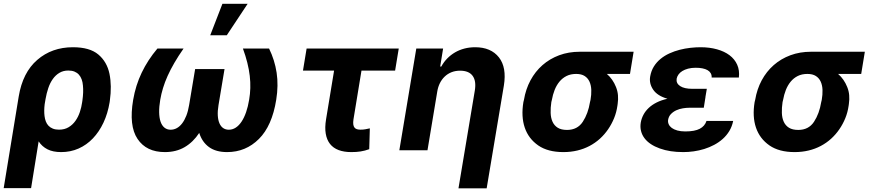

<svg xmlns="http://www.w3.org/2000/svg" viewBox="-39 -806 4680 1030"><path d="M61.4 -288.4Q82.7 -417.3 160.9 -484.7Q239.3 -552.6 352.3 -552.6Q442.1 -552.6 488.3 -513.8Q534.8 -474.8 548.3 -410.2Q561.4 -345.2 550.4 -267L549 -257.1Q539.1 -197.1 516 -147.9Q492.9 -98.7 459.3 -63.6Q425.8 -28.4 382.6 -9.2Q339.5 9.9 289.1 9.9Q245 9.9 215.7 -5Q186.4 -19.9 168.3 -47.6L127.8 203.1H-19.2ZM199.9 -183.6Q201.7 -168 206.9 -154.5Q212 -141 221.4 -131.2Q230.8 -121.4 244.7 -115.9Q258.5 -110.4 277.7 -110.4Q307.5 -110.4 329.2 -123.6Q350.9 -136.7 365.8 -157.8Q380.7 -179 389.4 -205.1Q398.1 -231.2 401.6 -257.1L403.1 -267Q406.2 -289.4 407 -309.3Q407.7 -329.2 405.9 -347.3Q404.5 -365.4 399.1 -380.1Q393.8 -394.9 384.2 -405.5Q374.6 -416.2 360.6 -421.9Q346.6 -427.6 327.4 -427.6Q300.4 -427.6 279.8 -415.3Q259.2 -403.1 244.3 -382.1Q229.4 -361.2 220 -333.3Q210.6 -305.4 205.3 -274.5L200.6 -246.8Q196.4 -212 199.9 -183.6Z M675.4 -270.6Q688.6 -348 721.1 -416Q753.6 -484 805.4 -545.5H945.7Q917.6 -505.3 896.5 -468.9Q875.4 -432.5 860.3 -399Q845.2 -365.4 835.6 -333.8Q826 -302.2 820.7 -271.3Q814.3 -234 814.8 -204Q815.3 -174 822.4 -153.2Q829.5 -132.5 843.2 -121.3Q856.9 -110.1 876.4 -110.1Q893.8 -110.1 909.4 -118.6Q925.1 -127.1 938 -144Q951 -160.9 960.6 -185.5Q970.2 -210.2 975.5 -242.2L1007.8 -435.4H1165.5L1133.2 -242.2Q1127.8 -210.2 1129.4 -185.5Q1131 -160.9 1138.5 -144Q1146 -127.1 1158.7 -118.6Q1171.5 -110.1 1188.6 -110.1Q1208.5 -110.1 1225.7 -121.3Q1242.9 -132.5 1256.7 -153.2Q1270.6 -174 1281.1 -204Q1291.5 -234 1297.6 -271.3Q1302.9 -302.2 1303.8 -333.8Q1304.7 -365.4 1300.8 -399.1Q1296.9 -432.9 1287.8 -469.3Q1278.8 -505.7 1264.2 -545.5H1404.5Q1434.7 -484 1445 -416Q1455.3 -348 1442.8 -270.6Q1420.5 -131 1350.1 -60.7Q1279.5 9.9 1179.3 9.9Q1119.3 9.9 1082.2 -17Q1045.1 -44 1029.8 -93Q997.5 -43.7 951.9 -16.9Q906.2 9.9 845.5 9.9Q746.1 9.9 698.9 -60.7Q651.6 -131 675.4 -270.6ZM1154.1 -785.5H1289.4L1177.6 -616.8H1088.8Z M1605.8 -545.5H2100.1L2080.6 -427.2H1900.2L1857.2 -165.5Q1854.8 -149.5 1856.2 -138.8Q1857.6 -128.2 1862.6 -121.8Q1867.5 -115.4 1875.7 -112.9Q1883.9 -110.4 1894.5 -110.4Q1911.2 -110.4 1921.9 -112.7Q1932.5 -115.1 1945 -117.5L1941.8 -5.7Q1930 -1.4 1918.7 1.6Q1907.3 4.6 1895.8 6.4Q1884.2 8.2 1871.8 9.1Q1859.4 9.9 1845.2 9.9Q1806.5 9.9 1777.7 -0.9Q1748.9 -11.7 1731.5 -33.7Q1714.1 -55.8 1708.5 -88.8Q1702.8 -121.8 1710.2 -166.2L1753.2 -427.2H1586.3Z M2194.2 -545.5H2338.1L2322.4 -449.2H2328.5Q2341.6 -473.4 2360.3 -492.4Q2378.9 -511.4 2402 -524.9Q2425.1 -538.4 2452.4 -545.5Q2479.8 -552.6 2509.9 -552.6Q2594.8 -552.6 2637.8 -497.9Q2679.7 -444.2 2664.1 -347.3L2571.7 204.5H2420.5L2508.2 -320.3Q2516.7 -371.8 2496.4 -399.3Q2476.2 -426.8 2429 -426.8Q2403.8 -426.8 2383 -418.5Q2362.2 -410.2 2346.6 -395.2Q2331 -380.3 2320.8 -359.9Q2310.7 -339.5 2306.8 -315.3L2254.3 0H2103.3Z M2768.8 -258.5 2771.7 -269.9Q2781.2 -327.4 2806.8 -375Q2832.4 -422.6 2871.3 -456.7Q2910.2 -490.8 2960.8 -509.6Q3011.4 -528.4 3071.4 -528.4H3360.1L3340.6 -409.4H3216.6Q3248.6 -381.7 3265.6 -339.1Q3274.1 -317.8 3276.1 -295.5Q3278.1 -273.1 3274.5 -248.6L3273.1 -238.6Q3268.1 -203.1 3255.3 -171.9Q3242.5 -140.6 3223.4 -112.6Q3204.2 -84.5 3179.2 -61.8Q3154.1 -39.1 3123.9 -23.1Q3093.7 -7.1 3058.4 1.4Q3023.1 9.9 2983.3 9.9Q2900.2 9.9 2848.7 -25.6Q2796.2 -62.1 2776.1 -121.3Q2756 -180.4 2768.8 -258.5ZM3002.8 -109Q3058.6 -109 3087.4 -152.7Q3116.1 -196.4 3126.1 -258.5L3128.9 -269.9Q3133.9 -298.3 3133 -323.5Q3132.1 -348.7 3123.4 -367.9Q3114.7 -387.1 3097.3 -398.3Q3079.9 -409.4 3051.8 -409.4Q3022.4 -409.4 3000.2 -398.3Q2978 -387.1 2962.2 -367.9Q2946.4 -348.7 2936.4 -323.5Q2926.5 -298.3 2921.5 -269.9L2918.7 -258.5Q2914.1 -227.6 2915 -200.5Q2915.8 -173.3 2925.1 -152.9Q2934.3 -132.5 2953.1 -120.7Q2971.9 -109 3002.8 -109Z M3398.4 -148.4Q3402.3 -170.5 3412.8 -190.3Q3423.3 -210.2 3440.9 -226.9Q3458.5 -243.6 3483.5 -256.2Q3508.5 -268.8 3541.5 -276.3Q3487.2 -291.9 3464.8 -325.3Q3442.5 -358.3 3448.9 -395.6Q3454.2 -426.1 3468.9 -449.6Q3483.7 -473 3505 -490.4Q3526.3 -507.8 3552.6 -519.7Q3578.8 -531.6 3607.2 -538.9Q3635.7 -546.2 3664.4 -549.4Q3693.2 -552.6 3719.5 -552.6Q3767.4 -552.6 3807.2 -541.5Q3846.9 -530.5 3874.6 -509.8Q3902.3 -489 3915.8 -458.6Q3929.3 -428.3 3924.7 -389.9H3778.8Q3779.5 -403.4 3773.6 -413.4Q3767.8 -423.3 3756.6 -429.7Q3745.4 -436.1 3729.2 -439.3Q3713.1 -442.5 3693.2 -442.5Q3670.5 -442.5 3652.3 -437.7Q3634.2 -432.9 3621.3 -424.9Q3608.3 -416.9 3600.7 -406.1Q3593 -395.2 3590.9 -383.5Q3587.4 -359 3609.6 -344.3Q3631.7 -329.5 3675.8 -329.5H3752.8L3745.4 -285.9H3745.7L3736.5 -228H3659.1Q3643.1 -228 3624.5 -225Q3605.8 -221.9 3589.3 -214.5Q3572.8 -207 3560.5 -194.4Q3548.3 -181.8 3545.1 -163Q3543.3 -150.9 3548.3 -139.6Q3553.3 -128.2 3564.8 -119.7Q3576.3 -111.2 3594.6 -106Q3612.9 -100.9 3637.4 -100.9Q3687.9 -100.9 3715 -115.2Q3742.2 -129.6 3751.1 -157.3H3894.2Q3888.1 -127.5 3873.6 -103.3Q3859 -79.2 3838.2 -60.7Q3817.5 -42.3 3792.1 -28.8Q3766.7 -15.3 3739 -6.7Q3711.3 1.8 3682.5 5.9Q3653.8 9.9 3626.4 9.9Q3589.8 9.9 3558.9 5.1Q3528.1 0.4 3500.4 -9.6Q3473.4 -19.2 3452.6 -33Q3431.8 -46.9 3418.5 -64.5Q3405.2 -82 3399.9 -103.2Q3394.5 -124.3 3398.4 -148.4Z M4009.2 -258.5 4012.1 -269.9Q4021.7 -327.4 4047.2 -375Q4072.8 -422.6 4111.7 -456.7Q4150.6 -490.8 4201.2 -509.6Q4251.8 -528.4 4311.8 -528.4H4600.5L4581 -409.4H4457Q4489 -381.7 4506 -339.1Q4514.6 -317.8 4516.5 -295.5Q4518.5 -273.1 4514.9 -248.6L4513.5 -238.6Q4508.5 -203.1 4495.7 -171.9Q4483 -140.6 4463.8 -112.6Q4444.6 -84.5 4419.6 -61.8Q4394.5 -39.1 4364.3 -23.1Q4334.2 -7.1 4298.8 1.4Q4263.5 9.9 4223.7 9.9Q4140.6 9.9 4089.1 -25.6Q4036.6 -62.1 4016.5 -121.3Q3996.4 -180.4 4009.2 -258.5ZM4243.3 -109Q4299 -109 4327.8 -152.7Q4356.5 -196.4 4366.5 -258.5L4369.3 -269.9Q4374.3 -298.3 4373.4 -323.5Q4372.5 -348.7 4363.8 -367.9Q4355.1 -387.1 4337.7 -398.3Q4320.3 -409.4 4292.3 -409.4Q4262.8 -409.4 4240.6 -398.3Q4218.4 -387.1 4202.6 -367.9Q4186.8 -348.7 4176.8 -323.5Q4166.9 -298.3 4161.9 -269.9L4159.1 -258.5Q4154.5 -227.6 4155.4 -200.5Q4156.2 -173.3 4165.5 -152.9Q4174.7 -132.5 4193.5 -120.7Q4212.4 -109 4243.3 -109Z"/></svg>

Font: Inter P
Style: Bold Italic
Weight: 700
Italic angle: 9.39999°
Designer: Rasmus Andersson
Foundry: rsms
Version: Version 3.018;git-588b23468